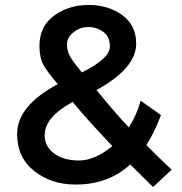

<svg xmlns="http://www.w3.org/2000/svg" viewBox="-20 -736 734 774"><path d="M285 8Q187 8 118 -46.5Q49 -101 49 -196Q49 -309 213 -397Q172 -444 155.5 -474Q139 -504 139 -550Q139 -630 198 -673Q257 -716 337 -716Q417 -716 473 -675Q529 -634 529 -560Q529 -461 369 -373Q449 -275 499 -223Q530 -269 547 -330L629 -272Q603 -203 570 -151Q610 -110 672 -52L597 18L505 -73Q417 8 285 8ZM433 -147Q332 -253 273 -325Q160 -264 160 -191Q160 -146 198 -117.5Q236 -89 299 -89Q362 -89 433 -147ZM310 -444Q423 -500 423 -548Q423 -588 396.5 -607.5Q370 -627 336.5 -627Q303 -627 276.5 -606Q250 -585 250 -557Q250 -529 263.5 -506.5Q277 -484 310 -444Z"/></svg>

Font: Myanmar Khyay
Style: Regular
Weight: 400
Designer: Danh Hong
Foundry: Google Inc.
Version: Version 1.10 March 4, 2015